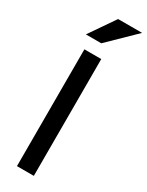

<svg xmlns="http://www.w3.org/2000/svg" viewBox="-245 -988 786 1025"><g transform="rotate(30 148.0 -475.0)"><path d="M73 0V-720H177V0ZM135 -793H40L148 -950H296Z"/></g></svg>

Font: Instrument Sans Medium
Style: Regular
Weight: 500
Designer: Rodrigo Fuenzalida
Foundry: fragTYPE
Version: Version 1.000;gftools[0.9.28]